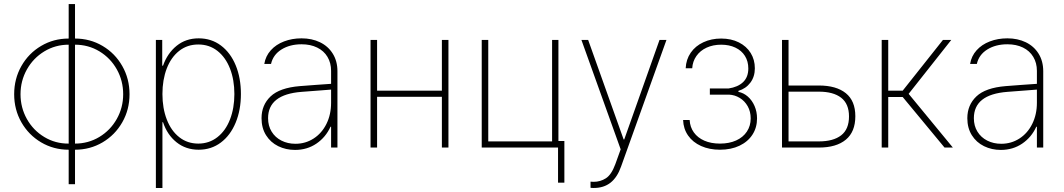

<svg xmlns="http://www.w3.org/2000/svg" viewBox="-20 -727 5243 946"><path d="M318.4 10.7Q244.1 10.7 182.6 -25.6Q121.1 -62 85.4 -124.5Q49.8 -187 49.8 -262.7Q49.8 -338.9 85.4 -401.6Q121.1 -464.4 182.6 -500.7Q244.1 -537.1 318.4 -537.1V-707H349.6V-537.1Q423.8 -537.1 485.4 -500.7Q546.9 -464.4 582.5 -401.6Q618.2 -338.9 618.2 -262.7Q618.2 -187 582.5 -124.5Q546.9 -62 485.4 -25.6Q423.8 10.7 349.6 10.7V180.7H318.4ZM318.4 -506.8Q252.9 -506.8 198.5 -473.9Q144 -440.9 112.5 -384.8Q81.1 -328.6 81.1 -262.7Q81.1 -196.8 112.5 -140.6Q144 -84.5 198.5 -51.8Q252.9 -19 318.4 -19.5ZM586.9 -262.7Q586.9 -329.1 555.7 -385Q524.4 -440.9 470 -473.9Q415.5 -506.8 349.6 -506.8V-19.5Q415 -19.5 469.5 -52.2Q523.9 -85 555.4 -140.9Q586.9 -196.8 586.9 -262.7Z M748 -530.3H779.3V-403.3H783.2Q804.7 -464.4 850.1 -501.2Q895.5 -538.1 959 -538.1Q1021.5 -538.1 1068.6 -502.7Q1115.7 -467.3 1141.4 -405Q1167 -342.8 1167 -263.7Q1167 -185.1 1141.1 -122.6Q1115.2 -60.1 1068.1 -24.7Q1021 10.7 959 10.7Q895.5 10.7 849.6 -26.1Q803.7 -63 783.2 -125H780.3V199.2H748ZM957 -19.5Q1010.7 -19.5 1051.3 -51.3Q1091.8 -83 1113.3 -138.7Q1134.8 -194.3 1134.8 -263.7Q1134.8 -333.5 1113.3 -388.9Q1091.8 -444.3 1051.5 -476.1Q1011.2 -507.8 957 -507.8Q902.8 -507.8 862.8 -476.3Q822.8 -444.8 801.5 -389.2Q780.3 -333.5 780.3 -263.7Q780.3 -193.8 801.8 -138.2Q823.2 -82.5 863.3 -51Q903.3 -19.5 957 -19.5Z M1457 -302.7Q1493.7 -305.7 1537.4 -308.8Q1581.1 -312 1611.3 -314V-377.9Q1611.3 -417 1593.5 -446.8Q1575.7 -476.6 1542.7 -492.7Q1509.8 -508.8 1465.8 -508.8Q1408.2 -508.8 1366.9 -483.2Q1325.7 -457.5 1315.4 -412.1H1282.2Q1288.6 -450.7 1314.2 -479.2Q1339.8 -507.8 1379.4 -522.9Q1418.9 -538.1 1465.8 -538.1Q1516.6 -538.1 1556.6 -518.8Q1596.7 -499.5 1619.6 -462.6Q1642.6 -425.8 1642.6 -376V0H1611.3V-102.5H1608.4Q1585 -50.8 1539.1 -19.5Q1493.2 11.7 1433.6 11.7Q1388.7 11.7 1350.8 -6.8Q1313 -25.4 1290.8 -60.8Q1268.6 -96.2 1268.6 -144.5Q1268.6 -209.5 1313.2 -252Q1357.9 -294.4 1457 -302.7ZM1435.5 -18.6Q1484.9 -18.6 1525.1 -44.4Q1565.4 -70.3 1588.4 -116.5Q1611.3 -162.6 1611.3 -220.7V-285.6L1568.4 -282.2Q1481 -274.9 1465.8 -274.4Q1300.8 -261.7 1300.8 -144.5Q1300.8 -106.9 1318.4 -78.4Q1335.9 -49.8 1366.7 -34.2Q1397.5 -18.6 1435.5 -18.6Z M1837.9 -280.3H2157.2V-530.3H2189.5V0H2157.2V-250H1837.9V0H1805.7V-530.3H1837.9Z M2731.4 -32.2H2760.7V172.9H2729.5V0H2353.5V-530.3H2385.7V-30.3H2700.2V-530.3H2731.4Z M2889.6 198.2V168L2904.3 168.9Q2938 168.9 2965.3 151.4Q2992.7 133.8 3011.7 82L3038.1 8.8L2844.7 -530.3H2877.9L3052.7 -40H3055.7L3229.5 -530.3H3263.7L3040 93.8Q3021.5 146.5 2988.3 172.9Q2955.1 199.2 2905.3 199.2Q2893.6 199.2 2889.6 198.2Z M3527.3 -19.5Q3572.8 -19.5 3606.9 -34.9Q3641.1 -50.3 3659.9 -78.6Q3678.7 -106.9 3678.7 -143.6Q3678.7 -177.2 3664.1 -203.4Q3649.4 -229.5 3625 -244.4Q3600.6 -259.3 3572.3 -260.7H3477.5V-291H3569.3Q3615.7 -297.9 3641.4 -322.5Q3667 -347.2 3667 -389.6Q3667 -424.8 3650.4 -451.4Q3633.8 -478 3603.3 -492.4Q3572.8 -506.8 3533.2 -506.8Q3493.2 -506.8 3461.4 -492.2Q3429.7 -477.5 3411.1 -450.9Q3392.6 -424.3 3390.6 -390.6H3358.4Q3360.4 -434.1 3383.3 -467.3Q3406.2 -500.5 3445.6 -518.8Q3484.9 -537.1 3533.2 -537.1Q3582.5 -537.1 3620.4 -518.1Q3658.2 -499 3678.7 -465.8Q3699.2 -432.6 3699.2 -390.6Q3699.2 -349.1 3677.2 -319.8Q3655.3 -290.5 3618.2 -279.3V-274.4Q3643.6 -269.5 3664.6 -251.2Q3685.5 -232.9 3697.8 -204.6Q3710 -176.3 3710 -143.6Q3710 -98.6 3687.5 -63.7Q3665 -28.8 3623.5 -9Q3582 10.7 3527.3 10.7Q3475.1 10.7 3434.3 -7.6Q3393.6 -25.9 3370.4 -59.1Q3347.2 -92.3 3345.7 -135.7H3377.9Q3379.9 -100.6 3398.7 -74.5Q3417.5 -48.3 3450.4 -33.9Q3483.4 -19.5 3527.3 -19.5Z M4194.3 -154.3Q4194.3 -77.6 4147.5 -38.8Q4100.6 0 4014.6 0H3833V-530.3H3865.2V-305.7H4014.6Q4100.6 -305.7 4147.5 -267.8Q4194.3 -230 4194.3 -154.3ZM4014.6 -30.3Q4085.9 -30.3 4124.5 -60.3Q4163.1 -90.3 4163.1 -153.3Q4163.1 -215.3 4124.5 -245.4Q4085.9 -275.4 4014.6 -275.4H3865.2V-30.3Z M4324.2 -530.3H4356.4V-280.3H4427.7L4626 -530.3H4667L4457 -264.6L4674.8 0H4633.8L4427.7 -249H4356.4V0H4324.2Z M4934.6 -302.7Q4971.2 -305.7 5014.9 -308.8Q5058.6 -312 5088.9 -314V-377.9Q5088.9 -417 5071 -446.8Q5053.2 -476.6 5020.3 -492.7Q4987.3 -508.8 4943.4 -508.8Q4885.7 -508.8 4844.5 -483.2Q4803.2 -457.5 4793 -412.1H4759.8Q4766.1 -450.7 4791.7 -479.2Q4817.4 -507.8 4856.9 -522.9Q4896.5 -538.1 4943.4 -538.1Q4994.1 -538.1 5034.2 -518.8Q5074.2 -499.5 5097.2 -462.6Q5120.1 -425.8 5120.1 -376V0H5088.9V-102.5H5085.9Q5062.5 -50.8 5016.6 -19.5Q4970.7 11.7 4911.1 11.7Q4866.2 11.7 4828.4 -6.8Q4790.5 -25.4 4768.3 -60.8Q4746.1 -96.2 4746.1 -144.5Q4746.1 -209.5 4790.8 -252Q4835.4 -294.4 4934.6 -302.7ZM4913.1 -18.6Q4962.4 -18.6 5002.7 -44.4Q5043 -70.3 5065.9 -116.5Q5088.9 -162.6 5088.9 -220.7V-285.6L5045.9 -282.2Q4958.5 -274.9 4943.4 -274.4Q4778.3 -261.7 4778.3 -144.5Q4778.3 -106.9 4795.9 -78.4Q4813.5 -49.8 4844.2 -34.2Q4875 -18.6 4913.1 -18.6Z"/></svg>

Font: Pretendard Std Thin
Style: Regular
Weight: 100
Designer: Base glyphs from Inter by Rasmus Andersson; Hangeul glyphs from Noto Sans CJK(Source Han Sans) by Jang Soo-young and Kan
Foundry: Kil Hyung-jin
Version: Version 1.309